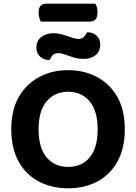

<svg xmlns="http://www.w3.org/2000/svg" viewBox="-20 -1004 738 1040"><path d="M466 -887H201Q197 -895 193 -908Q189 -921 189 -934Q189 -962 200.5 -973Q212 -984 231 -984H496Q502 -976 505 -963.5Q508 -951 508 -937Q508 -910 497 -898.5Q486 -887 466 -887ZM267 -824Q295 -824 320.5 -816.5Q346 -809 367.5 -801Q389 -793 404 -793Q425 -793 436 -805.5Q447 -818 451 -829H456Q483 -829 503 -811Q523 -793 523 -763Q523 -725 497.5 -705Q472 -685 434 -685Q403 -685 378 -693Q353 -701 332.5 -708.5Q312 -716 296 -716Q275 -716 264.5 -704Q254 -692 249 -679H245Q218 -679 197.5 -697Q177 -715 177 -745Q177 -772 190 -789.5Q203 -807 224.5 -815.5Q246 -824 267 -824ZM656 -304Q656 -200 616 -128.5Q576 -57 506.5 -20.5Q437 16 349 16Q261 16 191 -20.5Q121 -57 81 -128.5Q41 -200 41 -304Q41 -408 82 -479Q123 -550 192.5 -587Q262 -624 349 -624Q435 -624 505 -587Q575 -550 615.5 -479Q656 -408 656 -304ZM509 -304Q509 -403 465.5 -455Q422 -507 349 -507Q277 -507 233 -455.5Q189 -404 189 -304Q189 -203 232.5 -151.5Q276 -100 349 -100Q423 -100 466 -151.5Q509 -203 509 -304Z"/></svg>

Font: BalooTamma2Bold
Style: Bold
Weight: 700
Designer: Divya Kowshik, Shuchita Grover and Ek Type
Foundry: Ek Type
Version: Version 1.700